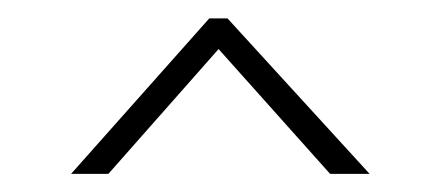

<svg xmlns="http://www.w3.org/2000/svg" viewBox="-20 -612 483 211"><path d="M230 -591.8 386.2 -420.9H342.8L220.2 -558.1L99.1 -420.9H58.1L210 -591.8Z"/></svg>

Font: Halibut Thin
Style: Regular
Weight: 250
Designer: Matteo Maggi
Foundry: Collletttivo
Version: Version 3.080 | FøM Fix